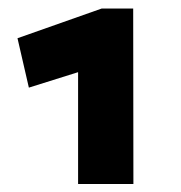

<svg xmlns="http://www.w3.org/2000/svg" viewBox="-20 -873 434 461"><path d="M167.5 -699.7 49.3 -662.6 22 -781.2 224.1 -852.5H299.8L300.3 -431.2H167.5Z"/></svg>

Font: Selawik
Style: Bold
Weight: 700
Designer: Aaron Bell
Foundry: Microsoft Corporation
Version: Version 1.01